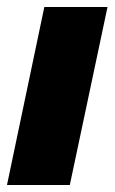

<svg xmlns="http://www.w3.org/2000/svg" viewBox="-31 -530 328 550"><path d="M-11 0 96 -510H277L169 0Z"/></svg>

Font: Saira SemiCondensed Black
Style: Italic
Weight: 900
Width: 4
Italic angle: -12°
Designer: Hector Gatti with collaboration of the Omnibus-Type team
Foundry: Omnibus-Type
Version: Version 1.101